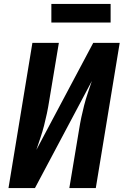

<svg xmlns="http://www.w3.org/2000/svg" viewBox="-20 -952 640 972"><path d="M23 0 144 -735H278L229 -441Q224 -409 217.5 -378Q211 -347 203 -316Q195 -285 184.5 -254Q174 -223 164 -193L452 -735H586L465 0H331L380 -294Q385 -326 391.5 -357Q398 -388 406 -419Q414 -450 424.5 -481Q435 -512 445 -542L157 0ZM240 -838V-932H540V-838Z"/></svg>

Font: Iosevka Curly XBdEx
Style: Italic
Weight: 800
Width: 7
Italic angle: -9°
Monospace: yes
Designer: Belleve Invis
Foundry: Belleve Invis
Version: Version 11.1.0; ttfautohint (v1.8.3)